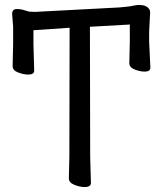

<svg xmlns="http://www.w3.org/2000/svg" viewBox="-20 -738 657 775"><path d="M322 17Q302 17 280 8Q258 -1 258 -18L260 -107L261 -626L115 -616V-559L118 -453Q118 -437 94 -437Q75 -437 53 -445.5Q31 -454 31 -471L33 -560V-630L29 -681Q29 -701 46.5 -701.5Q64 -702 84 -695Q93 -693 97 -691L121 -690L462 -708Q502 -711 523 -716Q533 -718 542 -718Q554 -718 564 -715Q586 -706 586 -688L582 -610V-571L587 -465Q587 -449 564 -449Q545 -449 523.5 -457.5Q502 -466 502 -483L504 -571V-639L343 -630L344 -106L347 0Q347 17 322 17Z"/></svg>

Font: LXGW WenKai Lite
Style: Bold
Weight: 700
Designer: LXGW / Fontworks Inc.
Foundry: LXGW / Fontworks Inc.
Version: Version 1.330;April 28, 2024